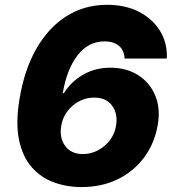

<svg xmlns="http://www.w3.org/2000/svg" viewBox="-20 -757 718 787"><path d="M314 9.8Q253.9 9.8 200.9 -9.5Q147.9 -28.8 110.4 -71.3Q72.8 -113.8 58.1 -182.9Q43.5 -252 60.1 -351.6Q79.6 -471.2 129.2 -557.6Q178.7 -644 252.4 -690.7Q326.2 -737.3 418.9 -737.3Q495.1 -737.3 551.3 -707.8Q607.4 -678.2 637.2 -628.2Q667 -578.1 663.6 -517.1H490.7Q488.8 -551.8 467 -569.6Q445.3 -587.4 408.7 -587.4Q341.8 -587.4 297.6 -529.8Q253.4 -472.2 237.3 -375H241.7Q272.5 -423.8 322 -451.7Q371.6 -479.5 432.1 -479.5Q497.6 -479.5 545.4 -449.5Q593.3 -419.4 615.7 -366.9Q638.2 -314.5 627 -247.1Q614.3 -170.9 571.8 -113Q529.3 -55.2 463.4 -22.7Q397.5 9.8 314 9.8ZM319.8 -125.5Q352.1 -125.5 381.1 -140.6Q410.2 -155.8 430.2 -181.9Q450.2 -208 455.6 -241.2Q463.9 -290.5 439.7 -323.7Q415.5 -356.9 366.7 -356.9Q316.4 -356.9 277.8 -323.7Q239.3 -290.5 231 -241.2Q222.7 -191.9 247.1 -158.7Q271.5 -125.5 319.8 -125.5Z"/></svg>

Font: Inter Extra Bold
Style: Italic
Weight: 800
Italic angle: -9.39999°
Designer: Rasmus Andersson
Foundry: rsms
Version: Version 4.000;git-3c8e0fc